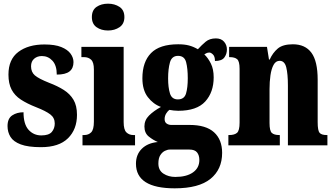

<svg xmlns="http://www.w3.org/2000/svg" viewBox="-20 -791 1822 1045"><path d="M203 10Q133 10 93 -5Q53 -20 37 -46Q21 -72 21 -105Q21 -146 46.5 -163Q72 -180 108 -180Q108 -115 135.5 -84.5Q163 -54 205 -54Q246 -54 262 -73Q278 -92 278 -119Q278 -150 253.5 -168.5Q229 -187 178 -207Q127 -227 93.5 -249Q60 -271 43 -303.5Q26 -336 26 -385Q26 -468 80 -508.5Q134 -549 222 -549Q279 -549 313.5 -535Q348 -521 364 -499Q380 -477 380 -453Q380 -419 358 -402Q336 -385 289 -385Q289 -435 265.5 -460.5Q242 -486 208 -486Q183 -486 166 -471.5Q149 -457 149 -430Q149 -399 169.5 -381Q190 -363 248 -340Q293 -323 327 -301.5Q361 -280 380 -248Q399 -216 399 -166Q399 -87 350 -38.5Q301 10 203 10Z M568 -625Q531 -625 505.5 -643Q480 -661 480 -698Q480 -736 505.5 -753.5Q531 -771 568 -771Q604 -771 630.5 -753.5Q657 -736 657 -698Q657 -661 630.5 -643Q604 -625 568 -625ZM429 0V-56H438Q462 -56 476.5 -71Q491 -86 491 -129V-413Q491 -452 476 -466Q461 -480 438 -480H423V-536H653V-127Q653 -85 668 -70.5Q683 -56 706 -56H715V0Z M931 234Q720 234 720 100Q720 50 752 18.5Q784 -13 839 -18Q813 -29 789.5 -48Q766 -67 766 -103Q766 -137 791 -162Q816 -187 856 -209Q814 -224 784.5 -262.5Q755 -301 755 -365Q755 -454 802 -502Q849 -550 950 -550Q984 -550 1008.5 -543.5Q1033 -537 1057 -523Q1078 -546 1099.5 -564Q1121 -582 1155 -582Q1184 -582 1199.5 -564Q1215 -546 1215 -522Q1215 -497 1201 -478Q1187 -459 1150 -459Q1150 -484 1139 -494.5Q1128 -505 1120 -505Q1110 -505 1103.5 -501.5Q1097 -498 1092 -495Q1113 -475 1128 -444.5Q1143 -414 1143 -370Q1143 -289 1097 -238.5Q1051 -188 950 -188Q941 -188 925.5 -189.5Q910 -191 902 -193Q894 -188 885 -174Q876 -160 876 -143Q876 -126 887 -118.5Q898 -111 912 -111H1012Q1101 -111 1145 -71Q1189 -31 1189 41Q1189 131 1125.5 182.5Q1062 234 931 234ZM948 -250Q983 -250 992.5 -282Q1002 -314 1002 -365Q1002 -418 993 -452.5Q984 -487 949 -487Q915 -487 905 -451.5Q895 -416 895 -364Q895 -315 905 -282.5Q915 -250 948 -250ZM934 172Q995 172 1030 147.5Q1065 123 1065 80Q1065 54 1052.5 38.5Q1040 23 1011 23H904Q892 23 877.5 30Q863 37 852.5 53.5Q842 70 842 99Q842 136 869.5 154Q897 172 934 172Z M1223 0V-56H1227Q1256 -56 1270 -68Q1284 -80 1284 -124V-416Q1284 -457 1271 -468.5Q1258 -480 1231 -480H1227V-536H1433L1444 -467H1448Q1464 -503 1491.5 -526.5Q1519 -550 1574 -550Q1641 -550 1675 -504Q1709 -458 1709 -357V-126Q1709 -80 1719.5 -68Q1730 -56 1758 -56H1762V0H1547V-325Q1547 -389 1538 -424.5Q1529 -460 1502 -460Q1481 -460 1469 -438Q1457 -416 1452 -381Q1447 -346 1447 -306V-121Q1447 -79 1459.5 -67.5Q1472 -56 1500 -56H1503V0Z"/></svg>

Font: Noto Serif Thai ExtraCondensed Black
Style: Regular
Weight: 900
Width: 2
Designer: Monotype Design Team
Foundry: Monotype Imaging Inc.
Version: Version 2.002; ttfautohint (v1.8.4.7-5d5b)